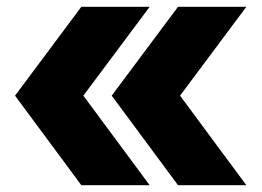

<svg xmlns="http://www.w3.org/2000/svg" viewBox="-20 -542 767 562"><path d="M501 0 307 -262 501 -522H701L507 -262L701 0ZM218 0 24 -262 218 -522H418L224 -262L418 0Z"/></svg>

Font: Tomorrow
Style: Bold
Weight: 700
Designer: Tony de Marco, Monica Rizzolli
Foundry: Just in Type
Version: Version 2.002